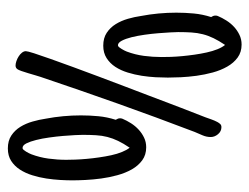

<svg xmlns="http://www.w3.org/2000/svg" viewBox="-96 -592 662 511"><g transform="rotate(90 235.5 -336.0)"><path d="M186 -451.2Q186 -437 185.1 -418.9Q184.1 -400.9 181.2 -381.8Q178.2 -362.8 172.6 -344.5Q167 -326.2 157.5 -311.5Q147.9 -296.9 134 -288.1Q120.1 -279.3 101.1 -279.3Q80.6 -279.3 66.7 -288.6Q52.7 -297.9 43.7 -312.5Q34.7 -327.1 29.5 -345Q24.4 -362.8 22 -379.9Q17.6 -402.8 15.4 -426.5Q13.2 -450.2 13.2 -473.6Q13.2 -497.1 15.4 -520.3Q17.6 -543.5 24.9 -566.4Q23.4 -568.8 22.2 -571.5Q21 -574.2 21 -577.1Q21 -578.6 21 -580.1Q21 -581.5 22 -584Q26.9 -595.7 34.2 -607.2Q41.5 -618.7 51 -627.4Q60.5 -636.2 72.3 -641.8Q84 -647.5 98.1 -647.5Q118.2 -647.5 132.6 -637Q147 -626.5 156.7 -609.4Q166.5 -592.3 172.4 -570.8Q178.2 -549.3 181.2 -527.6Q184.1 -505.9 185.1 -485.6Q186 -465.3 186 -451.2ZM131.3 -434.6Q131.3 -444.3 130.9 -458.7Q130.4 -473.1 128.9 -489.3Q127.4 -505.4 125 -522.2Q122.6 -539.1 119.1 -554.7Q115.7 -570.3 110.6 -583Q105.5 -595.7 99.1 -603.5Q87.9 -586.9 81.1 -572.8Q74.2 -558.6 70.6 -544.2Q66.9 -529.8 65.9 -513.9Q64.9 -498 64.9 -478.5Q64.9 -472.2 65.7 -458Q66.4 -443.8 67.9 -426Q69.3 -408.2 72 -389.2Q74.7 -370.1 78.6 -354.5Q82.5 -338.9 87.9 -328.6Q93.3 -318.4 100.1 -318.4Q102.5 -318.4 105 -321.3Q107.4 -324.2 109.6 -327.9Q111.8 -331.5 113.8 -335.4Q115.7 -339.4 116.7 -341.8Q125 -363.8 128.2 -387.5Q131.3 -411.1 131.3 -434.6ZM344.2 -565.4Q344.2 -554.2 339.6 -543.5Q335 -532.7 330.6 -522.5Q291.5 -419.9 255.1 -317.6Q218.8 -215.3 184.1 -112.3Q182.6 -107.9 179.9 -98.6Q177.2 -89.4 174.3 -79.6Q171.4 -69.8 168.5 -61.5Q165.5 -53.2 163.6 -50.8Q160.2 -45.9 153.8 -45.9Q148.9 -45.9 142.3 -48.1Q135.7 -50.3 129.9 -54Q124 -57.6 119.9 -62.7Q115.7 -67.9 115.7 -73.2Q115.7 -77.6 121.3 -95.2Q127 -112.8 136.5 -139.6Q146 -166.5 158.2 -199.7Q170.4 -232.9 183.6 -268.1Q196.8 -303.2 210 -337.9Q223.1 -372.6 234.4 -401.9Q245.6 -431.2 253.9 -453.4Q262.2 -475.6 266.1 -485.4L291.5 -550.8Q294.4 -559.1 297.4 -567.4Q300.3 -575.7 304.2 -583Q306.6 -587.4 309.6 -590.6Q312.5 -593.8 317.9 -593.8Q329.1 -593.8 336.7 -584.7Q344.2 -575.7 344.2 -565.4ZM459.5 -197.3Q459.5 -183.1 458.5 -165Q457.5 -147 454.6 -127.9Q451.7 -108.9 446 -90.6Q440.4 -72.3 430.9 -57.6Q421.4 -43 407.7 -34.2Q394 -25.4 374.5 -25.4Q354 -25.4 340.1 -34.7Q326.2 -43.9 317.1 -58.6Q308.1 -73.2 303 -91.1Q297.9 -108.9 295.4 -126Q291 -148.9 288.8 -172.6Q286.6 -196.3 286.6 -219.7Q286.6 -243.2 288.8 -266.4Q291 -289.6 298.3 -312.5Q296.9 -314.9 295.7 -317.6Q294.4 -320.3 294.4 -323.2Q294.4 -324.7 294.4 -326.2Q294.4 -327.6 295.4 -330.1Q300.3 -341.8 307.6 -353.3Q314.9 -364.7 324.5 -373.5Q334 -382.3 345.7 -387.9Q357.4 -393.6 371.6 -393.6Q391.6 -393.6 406 -383.1Q420.4 -372.6 430.2 -355.5Q439.9 -338.4 445.8 -316.9Q451.7 -295.4 454.6 -273.7Q457.5 -252 458.5 -231.7Q459.5 -211.4 459.5 -197.3ZM404.8 -180.7Q404.8 -190.4 404.3 -204.8Q403.8 -219.2 402.3 -235.4Q400.9 -251.5 398.4 -268.3Q396 -285.2 392.6 -300.8Q389.2 -316.4 384 -329.1Q378.9 -341.8 372.6 -349.6Q361.3 -333 354.5 -318.8Q347.7 -304.7 344 -290.3Q340.3 -275.9 339.4 -260Q338.4 -244.1 338.4 -224.6Q338.4 -218.3 339.1 -204.1Q339.8 -189.9 341.3 -172.1Q342.8 -154.3 345.5 -135.3Q348.1 -116.2 352.1 -100.6Q356 -85 361.1 -74.7Q366.2 -64.5 373.5 -64.5Q376 -64.5 378.4 -67.4Q380.9 -70.3 383.1 -74Q385.3 -77.6 387.2 -81.5Q389.2 -85.4 390.1 -87.9Q398.4 -109.9 401.6 -133.5Q404.8 -157.2 404.8 -180.7Z"/></g></svg>

Font: Just Another Hand
Style: Regular
Weight: 400
Designer: Astigmatic (AOETI)
Foundry: Astigmatic (AOETI)
Version: Version 1.000